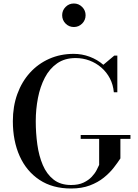

<svg xmlns="http://www.w3.org/2000/svg" viewBox="-20 -1068 788 1098"><path d="M441.5 -296H726V-274H668.5V-162Q653 -138 630 -108.5Q607 -79 573.5 -52Q540 -25 493.8 -7.5Q447.5 10 386.5 10Q280.5 10 206 -39.2Q131.5 -88.5 92.5 -175.2Q53.5 -262 53.5 -375Q53.5 -459.5 79 -530Q104.5 -600.5 151.2 -652Q198 -703.5 261.8 -731.8Q325.5 -760 401.5 -760Q449 -760 493 -743.5Q537 -727 571 -697.5L633.5 -750H651V-540.5H631Q627 -584 608.5 -619.5Q590 -655 560 -681.2Q530 -707.5 492 -721.8Q454 -736 412.5 -736Q350 -736 306.5 -705.5Q263 -675 236.2 -623.5Q209.5 -572 197 -507.5Q184.5 -443 184.5 -375Q184.5 -307 193.5 -241.8Q202.5 -176.5 224.8 -124.2Q247 -72 286.5 -41Q326 -10 386.5 -10Q429 -10 457.8 -23.8Q486.5 -37.5 504.8 -57Q523 -76.5 532.8 -95.8Q542.5 -115 547 -125V-274H441.5ZM402.5 -913.5Q374.5 -913.5 355 -933.2Q335.5 -953 335.5 -981Q335.5 -1008.5 355 -1028.2Q374.5 -1048 402.5 -1048Q430 -1048 449.8 -1028.2Q469.5 -1008.5 469.5 -981Q469.5 -953 449.8 -933.2Q430 -913.5 402.5 -913.5Z"/></svg>

Font: Bodoni Moda 11pt Medium
Style: Regular
Weight: 500
Designer: Owen Earl
Foundry: indestructible type
Version: Version 2.004